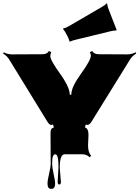

<svg xmlns="http://www.w3.org/2000/svg" viewBox="-23 -1007 912 1247"><path d="M695.8 -804.2 470.7 -749.5Q445.3 -743.2 437.7 -739.3Q430.2 -735.4 429.7 -735.4Q422.9 -757.8 413.1 -776.6Q403.3 -795.4 397.2 -804.4Q391.1 -813.5 388.2 -816.7Q385.3 -819.8 385.3 -820.6Q385.3 -821.3 388.7 -822.3Q404.3 -825.2 425.8 -837.9L635.3 -960Q657.7 -973.1 664.6 -980Q671.4 -986.8 671.9 -986.8Q672.4 -986.8 672.9 -982.9Q675.3 -963.9 683.6 -943.4L720.2 -849.6Q734.9 -813.5 734.9 -811.8Q734.9 -810.1 731.4 -809.3Q728 -808.6 717.3 -807.9Q706.5 -807.1 695.8 -804.2ZM351.6 172.9 356.9 77.1Q356.9 -4.9 336.4 -4.9Q315.9 -4.9 315.9 46.9V61Q315.9 82 325.4 123.5Q335 165 335 186.5Q335 219.7 310.3 219.7Q285.6 219.7 285.6 186.5Q285.6 164.1 295.9 121.1Q306.2 78.1 306.2 55.7L305.2 -143.6Q305.2 -158.7 309.3 -167Q313.5 -175.3 326.7 -179.2L321.8 -197.8Q314.9 -195.8 309.8 -195.8Q304.7 -195.8 299.3 -199.2Q293 -203.6 284.7 -216.8L37.1 -620.1Q22.5 -644 -2.9 -659.2L1.5 -667.5Q25.9 -653.8 56.6 -653.8L253.4 -654.8Q282.7 -654.8 294.9 -675.8L310.1 -667.5Q303.7 -655.8 303.7 -641.8Q303.7 -627.9 323.5 -594.2Q343.3 -560.5 366.9 -528.8Q390.6 -497.1 410.4 -458.5Q430.2 -419.9 430.2 -391.6H440.4V-395.5Q440.4 -441.4 503.9 -529.3Q567.4 -617.2 567.4 -647Q567.4 -654.8 560.5 -667.5L575.7 -675.8Q587.9 -654.8 617.7 -654.8L802.7 -653.8Q833 -653.8 857.4 -667.5L861.8 -659.2Q835.4 -643.6 821.3 -620.1L571.3 -216.8Q558.6 -195.8 545.4 -195.8Q540 -195.8 534.2 -197.8L528.3 -179.7Q551.8 -172.4 551.8 -130.9L548.8 -63Q548.8 -16.1 569.3 4.4L559.1 14.2Q540 -4.9 510.7 -4.9H396.5Q365.2 -4.9 365.2 83.5L372.6 174.3Q372.6 191.4 362.1 191.4Q351.6 191.4 351.6 172.9Z"/></svg>

Font: Nosifer Caps
Style: Regular
Weight: 800
Version: Version 001.002